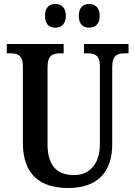

<svg xmlns="http://www.w3.org/2000/svg" viewBox="-20 -935 679 965"><path d="M429 -796C455 -796 481 -811 481 -855C481 -900 455 -915 429 -915C400 -915 376 -900 376 -855C376 -811 400 -796 429 -796ZM258 -796C285 -796 311 -811 311 -855C311 -900 285 -915 258 -915C230 -915 206 -900 206 -855C206 -811 230 -796 258 -796ZM324 10C474 10 544 -75 544 -209V-598C544 -659 572 -667 609 -667H626V-714H402V-667H418C455 -667 482 -659 482 -602V-211C482 -115 434 -55 352 -55C272 -55 219 -96 219 -210V-598C219 -659 247 -667 284 -667H300V-714H14V-667H30C67 -667 95 -659 95 -602V-217C95 -53 186 10 324 10Z"/></svg>

Font: Noto Serif Myanmar Condensed SemiBold
Style: Regular
Weight: 600
Width: 3
Designer: Ben Mitchell and the Monotype Design Team
Foundry: Monotype Imaging Inc.
Version: Version 2.106